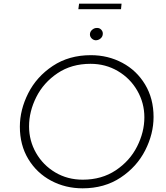

<svg xmlns="http://www.w3.org/2000/svg" viewBox="-20 -1017 905 1044"><path d="M429 7Q336 7 258 -34.5Q180 -76 134 -152Q88 -228 88 -328Q88 -420 133.5 -510Q179 -600 267 -658.5Q355 -717 474 -717Q567 -717 645 -675.5Q723 -634 769 -557.5Q815 -481 815 -381Q815 -289 769.5 -199.5Q724 -110 636 -51.5Q548 7 429 7ZM430 -40Q533 -40 609.5 -91Q686 -142 725.5 -220.5Q765 -299 765 -379Q765 -457 726.5 -524Q688 -591 621 -630.5Q554 -670 472 -670Q369 -670 293 -619Q217 -568 177.5 -489.5Q138 -411 138 -330Q138 -252 176 -185.5Q214 -119 280.5 -79.5Q347 -40 430 -40ZM469 -830Q469 -845 481.5 -855.5Q494 -866 509 -865Q522 -865 531 -855Q540 -845 539 -832Q538 -817 526.5 -807.5Q515 -798 500 -798Q487 -799 478 -808.5Q469 -818 469 -830ZM641 -997 638 -967H406L410 -997Z"/></svg>

Font: Josefin Sans Light
Style: Italic
Weight: 300
Italic angle: -7°
Designer: Santiago Orozco
Foundry: Typemade
Version: Version 2.000